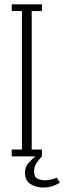

<svg xmlns="http://www.w3.org/2000/svg" viewBox="-20 -720 296 884"><path d="M34 0V-31.5H81V-669H34V-700H173V-669H126V-31.5H173V0Q163 10 150 28Q137 46 137 70Q137 96 153.5 103Q170 110 186.5 110Q198 110 214.2 106.8Q230.5 103.5 241.5 97.5L255.5 120.5Q244 129.5 223.2 136.5Q202.5 143.5 177 143.5Q148.5 143.5 121.8 128.2Q95 113 95 74Q95 49 111.2 30.2Q127.5 11.5 144 0Z"/></svg>

Font: Imbue 10pt ExtraLight
Style: Regular
Weight: 200
Designer: Tyler Finck
Foundry: Etcetera Type Company
Version: Version 1.102; ttfautohint (v1.8.3)